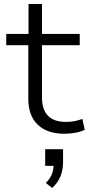

<svg xmlns="http://www.w3.org/2000/svg" viewBox="-20 -658 443 956"><path d="M301 8Q215 8 168 -37Q121 -82 121 -166V-433H11V-489H122V-638H189V-489H377V-433H189V-174Q189 -112 219 -81.5Q249 -51 309 -51Q332 -51 352 -55Q372 -59 390 -66L402 -12Q386 -3 358 2.5Q330 8 301 8ZM240 278 208 253Q231 230 239 207.5Q247 185 247 158L263 168H205V85H294V148Q294 188 281 220Q268 252 240 278Z"/></svg>

Font: Nunito Sans 10pt SemiExpanded Light
Style: Regular
Weight: 300
Width: 6
Designer: Vernon Adams
Foundry: Vernon Adams
Version: Version 3.101;gftools[0.9.27]